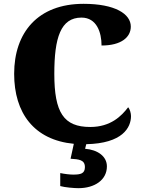

<svg xmlns="http://www.w3.org/2000/svg" viewBox="-20 -744 748 1004"><path d="M390 240C475 240 539 197 539 126C539 73 490 39 425 34L431 10C621 6 665 -77 665 -137C665 -152 659 -174 650 -183C616 -138 559 -80 452 -80C313 -80 264 -155 264 -358C264 -546 297 -652 406 -652C486 -652 511 -574 511 -506C615 -506 664 -550 664 -605C664 -671 582 -724 417 -724C178 -724 54 -574 54 -358C54 -153 158 -12 366 8L349 86C392 89 424 91 424 130C424 164 401 169 363 169C345 169 319 166 295 161V229C319 236 369 240 390 240Z"/></svg>

Font: Noto Serif Malayalam Black
Style: Regular
Weight: 900
Designer: Indian type Foundry, Jelle Bosma, Monotype Design Team
Foundry: Monotype Imaging Inc.
Version: Version 2.104